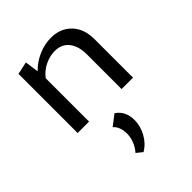

<svg xmlns="http://www.w3.org/2000/svg" viewBox="-204 -534 939 939"><g transform="rotate(-45 265.5 -64.5)"><path d="M457 -266V0H378V-239Q378 -297 352 -330Q326 -363 278 -363Q245 -363 211 -347Q177 -331 153 -300V0H74V-409L139 -423L149 -352Q183 -386 225.5 -404Q268 -422 311 -422Q376 -422 416.5 -380Q457 -338 457 -266ZM205 269Q223 249 233 223.5Q243 198 243 173Q243 149 235.5 130Q228 111 215 101L270 59Q316 90 316 152Q316 193 294.5 232.5Q273 272 236 294Z"/></g></svg>

Font: Ysabeau Medium
Style: Regular
Weight: 500
Designer: Christian Thalmann (Catharsis Fonts)
Version: Version 0.003